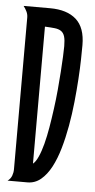

<svg xmlns="http://www.w3.org/2000/svg" viewBox="-51 -716 369 748"><g transform="rotate(5 133.5 -342.0)"><path d="M7.8 0Q19.5 -8.3 24.2 -20.8Q28.8 -33.2 28.8 -46.4V-639.6Q28.8 -652.3 23.4 -663.3Q18.1 -674.3 10.7 -683.6H114.3Q180.7 -683.6 216.6 -651.6Q252.4 -619.6 252.4 -551.3Q252.4 -530.3 251.7 -495.6Q251 -460.9 248.3 -418.2Q245.6 -375.5 240.7 -327.9Q235.8 -280.3 227.5 -233.9Q219.2 -187.5 207 -145Q194.8 -102.5 177.7 -70.3Q160.6 -38.1 137.7 -19Q114.7 0 85.4 0ZM100.6 -74.7Q111.3 -83 120.8 -104.2Q130.4 -125.5 138.2 -155.3Q146 -185.1 152.1 -220.9Q158.2 -256.8 163.3 -294.9Q168.5 -333 171.9 -370.6Q175.3 -408.2 177.5 -441.2Q179.7 -474.1 180.9 -500.2Q182.1 -526.4 182.1 -541Q182.1 -565.4 178 -579.1Q173.8 -592.8 164.1 -599.4Q154.3 -606 138.7 -607.7Q123 -609.4 100.6 -610.4Z"/></g></svg>

Font: XAYAX
Style: Regular
Weight: 400
Designer: Peter Wiegel
Foundry: Peter Wiegel
Version: Version 1.000 2009 initial release